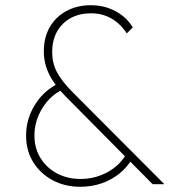

<svg xmlns="http://www.w3.org/2000/svg" viewBox="-20 -706 667 736"><path d="M565 0 233 -335Q189 -379 168.5 -421Q148 -463 148 -509Q148 -562 170.5 -601.5Q193 -641 234 -663.5Q275 -686 328 -686Q363 -686 393 -676Q423 -666 447.5 -647.5Q472 -629 489 -601L466 -578Q441 -616 406.5 -635.5Q372 -655 329 -655Q262 -655 221 -614.5Q180 -574 180 -506Q180 -465 198 -430Q216 -395 261 -350L610 0ZM288 10Q228 10 181 -15.5Q134 -41 107 -85Q80 -129 80 -186Q80 -250 114 -304.5Q148 -359 204 -386L223 -364Q174 -342 143 -292.5Q112 -243 112 -186Q112 -138 135 -100.5Q158 -63 198 -41.5Q238 -20 289 -20Q345 -20 393 -46.5Q441 -73 466 -119L487 -98Q468 -65 437.5 -40.5Q407 -16 369 -3Q331 10 288 10Z"/></svg>

Font: Outfit Thin
Style: Regular
Weight: 100
Designer: Rodrigo Fuenzalida
Foundry: fragTYPE
Version: Version 1.100;gftools[0.9.27]